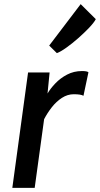

<svg xmlns="http://www.w3.org/2000/svg" viewBox="-20 -907 482 927"><path d="M39.5 0 115.5 -557H219.5L209.5 -455.5Q223 -479 247 -504.2Q271 -529.5 303.8 -546.8Q336.5 -564 376 -564Q400.5 -564 407 -558L383 -444.5Q371 -452 336 -452Q306 -452 279 -434.5Q252 -417 230.2 -389.2Q208.5 -361.5 193 -331.5L147.5 0ZM254.5 -650.5 217.5 -687 369.5 -887 442.5 -814.5Q434 -798 410.5 -773.2Q387 -748.5 357.5 -722.5Q328 -696.5 300.2 -676.8Q272.5 -657 254.5 -650.5Z"/></svg>

Font: Merriweather Sans Italic
Style: Regular
Weight: 400
Italic angle: -7.5°
Designer: Eben Sorkin
Foundry: Eben Sorkin
Version: Version 1.008; ttfautohint (v1.7.19-72a1) -l 8 -r 50 -G 200 